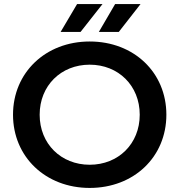

<svg xmlns="http://www.w3.org/2000/svg" viewBox="-20 -914 882 944"><path d="M278 -757H376L484 -894H359ZM466 -757H564L671 -894H546ZM421 10C638 10 798 -142 798 -350C798 -558 638 -710 421 -710C204 -710 44 -557 44 -350C44 -143 204 10 421 10ZM421 -104C280 -104 175 -207 175 -350C175 -493 280 -596 421 -596C562 -596 667 -493 667 -350C667 -207 562 -104 421 -104Z"/></svg>

Font: Montserrat Lite SemiBold
Style: Regular
Weight: 600
Designer: Julieta Ulanovsky
Foundry: Julieta Ulanovsky
Version: Version 7.200;PS 007.200;hotconv 1.0.88;makeotf.lib2.5.64775